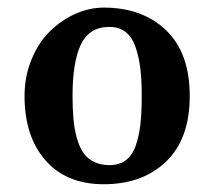

<svg xmlns="http://www.w3.org/2000/svg" viewBox="-20 -470 556 500"><path d="M349.1 -220.2Q349.1 -262.2 345.2 -293.2Q341.3 -324.2 332.3 -349.4Q323.2 -374.5 306.4 -387.2Q289.6 -399.9 265.1 -399.9Q212.4 -399.9 190.7 -354.2Q168.9 -308.6 168.9 -220.2Q168.9 -185.5 171.4 -159.2Q173.8 -132.8 180.4 -109.6Q187 -86.4 197.5 -71.5Q208 -56.6 225.1 -48.3Q242.2 -40 265.1 -40Q290.5 -40 307.6 -52.7Q324.7 -65.4 333.5 -90.8Q342.3 -116.2 345.7 -146.7Q349.1 -177.2 349.1 -220.2ZM250 9.8Q153.3 9.8 98.6 -52.2Q43.9 -114.3 43.9 -220.2Q43.9 -271 62 -314.9Q80.1 -358.9 109.4 -387.9Q138.7 -417 175.5 -433.6Q212.4 -450.2 250 -450.2Q351.1 -450.2 412.6 -391.1Q474.1 -332 474.1 -220.2Q474.1 -108.4 412.6 -49.3Q351.1 9.8 250 9.8Z"/></svg>

Font: Pfennig
Style: Bold
Weight: 700
Version: Version 20120410 ; ttfautohint (v0.8)